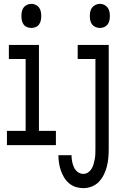

<svg xmlns="http://www.w3.org/2000/svg" viewBox="-20 -753 640 996"><path d="M498 -608Q487 -608 476 -612.5Q465 -617 458 -626Q451 -635 448.5 -646.5Q446 -658 446 -670Q446 -682 448.5 -693.5Q451 -705 458 -714Q465 -723 476 -728Q487 -733 498 -733Q510 -733 520.5 -728Q531 -723 538 -714Q545 -705 547.5 -693.5Q550 -682 550 -670Q550 -658 547.5 -646.5Q545 -635 538 -626Q531 -617 520.5 -612.5Q510 -608 498 -608ZM143 -608Q131 -608 120 -612.5Q109 -617 102.5 -626Q96 -635 93.5 -646.5Q91 -658 91 -670Q91 -682 93.5 -693.5Q96 -705 102.5 -714Q109 -723 120 -728Q131 -733 143 -733Q154 -733 165 -728Q176 -723 182.5 -714Q189 -705 191.5 -693.5Q194 -682 194 -670Q194 -658 191.5 -646.5Q189 -635 182.5 -626Q176 -617 165 -612.5Q154 -608 143 -608ZM412 223Q392 223 373 217Q354 211 338.5 198Q323 185 312.5 167.5Q302 150 295.5 131Q289 112 286 92Q283 72 283 52H351Q351 68 354 84Q357 100 363.5 114.5Q370 129 383 139Q396 149 412 149Q426 149 437 141.5Q448 134 455 122.5Q462 111 465.5 98.5Q469 86 471.5 73Q474 60 474.5 46.5Q475 33 475 20V-447H383V-520H544V20Q544 43 542 65.5Q540 88 534.5 110Q529 132 519 152.5Q509 173 493.5 189.5Q478 206 456.5 214.5Q435 223 412 223ZM16 0V-74H113V-447H26V-520H182V-74H270V0Z"/></svg>

Font: Iosevka Custom Extended
Style: Regular
Weight: 400
Width: 7
Monospace: yes
Designer: Belleve Invis
Foundry: Belleve Invis
Version: Version 11.2.4; ttfautohint (v1.8.4)